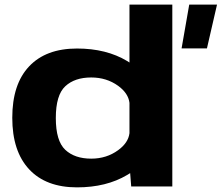

<svg xmlns="http://www.w3.org/2000/svg" viewBox="-20 -805 957 829"><path d="M546.5 0 542 -57.5Q536 -53.5 529 -49.5Q439 4 312.5 4Q178.5 4 105.8 -74Q33 -152 33 -296.5Q33 -441.5 105.8 -518.5Q178.5 -595.5 312.5 -595.5Q439 -595.5 529 -541.5Q534 -538 539 -535V-785H724V0ZM539 -230V-361Q534 -402.5 490 -434.5Q440 -470.5 374 -470.5Q302.5 -470.5 261.8 -432.5Q221 -394.5 221 -295.5Q221 -196.5 261.8 -158.2Q302.5 -120 374 -120Q440 -120 490 -156.5Q534 -188.5 539 -230ZM764 -596 797 -785H917L873.5 -596Z"/></svg>

Font: Anybody ExtraExpanded Regular
Style: Bold
Weight: 700
Width: 8
Designer: Tyler Finck
Foundry: Etcetera Type Company
Version: Version 1.010; ttfautohint (v1.8.3) -l 8 -r 50 -G 200 -x 14 